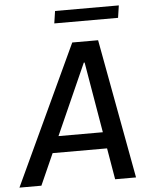

<svg xmlns="http://www.w3.org/2000/svg" viewBox="-80 -894 738 941"><g transform="rotate(-5 288.5 -423.5)"><path d="M-22.8 0 297 -686H424.2L550.8 0H448L348.8 -582.8H344.8L85.2 0ZM110.2 -154.2 121.8 -234.8H468.5L457 -154.2ZM217.5 -786.8 226.5 -847.2H540.2L531.2 -786.8Z"/></g></svg>

Font: Chivo Mono Medium
Style: Italic
Weight: 500
Italic angle: -8.05°
Monospace: yes
Designer: Hector Gatti
Foundry: Omnibus-Type
Version: Version 1.008